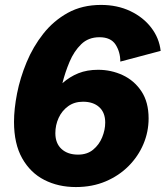

<svg xmlns="http://www.w3.org/2000/svg" viewBox="-20 -736 664 769"><path d="M283.7 13.2Q213.4 13.2 157.5 -15.4Q101.6 -43.9 68.8 -102.1Q36.1 -160.2 36.1 -248Q36.1 -299.3 48.3 -361.6Q60.5 -423.8 86.4 -486.3Q112.3 -548.8 153.3 -600.8Q194.3 -652.8 251.7 -684.6Q309.1 -716.3 384.8 -716.3Q449.7 -716.3 501.7 -691.7Q553.7 -667 585.7 -625.2Q617.7 -583.5 623.5 -532.2L461.9 -489.3Q461.9 -527.8 442.9 -557.4Q423.8 -586.9 378.4 -586.9Q334 -586.9 305.2 -558.8Q276.4 -530.8 258.5 -488.3Q240.7 -445.8 230 -402.8Q259.3 -428.7 293.9 -442.6Q328.6 -456.5 373 -456.5Q425.3 -456.5 471.4 -435.1Q517.6 -413.6 546.4 -370.4Q575.2 -327.1 575.2 -261.7Q575.2 -208 554.4 -158.9Q533.7 -109.9 495.1 -71Q456.5 -32.2 403.1 -9.5Q349.6 13.2 283.7 13.2ZM292.5 -116.7Q329.1 -116.7 353 -136.5Q377 -156.2 389.2 -186Q401.4 -215.8 401.4 -245.1Q401.4 -285.2 377.4 -306.9Q353.5 -328.6 312.5 -328.6Q277.8 -328.6 252.9 -310.5Q228 -292.5 214.8 -263.7Q201.7 -234.9 201.7 -202.6Q201.7 -162.1 226.3 -139.4Q251 -116.7 292.5 -116.7Z"/></svg>

Font: Schibsted Grotesk ExtraBold
Style: Italic
Weight: 800
Italic angle: -12°
Designer: Bakken & Baeck AS, Henrik Kongsvoll
Foundry: Schibsted ASA
Version: Version 1.100; ttfautohint (v1.8.4.7-5d5b);gftools[0.9.25]